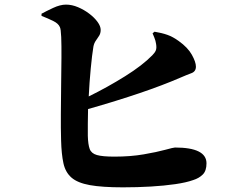

<svg xmlns="http://www.w3.org/2000/svg" viewBox="-20 -784 1040 824"><path d="M634.8 -641.1 643.1 -647.9Q675.3 -642.6 698.7 -634.3Q722.2 -626 747.1 -607.9Q786.1 -580.1 803.5 -548.8Q820.8 -517.6 820.8 -498Q820.8 -477.1 801.5 -470Q782.2 -462.9 752.9 -450.2Q605 -386.2 357.9 -315.9Q357.4 -282.2 356.9 -252.4Q356.4 -222.7 356.9 -201.2Q357.9 -163.6 365 -144.5Q372.1 -125.5 395.8 -118.7Q419.4 -111.8 471.2 -111.8Q540.5 -111.8 596.9 -121.6Q653.3 -131.3 689 -141.1Q724.6 -150.9 731 -150.9Q866.2 -150.9 866.2 -83Q866.2 -50.8 850.1 -34.9Q834 -19 809.1 -11.2Q779.3 -0.5 732.2 6.3Q685.1 13.2 627.2 16.6Q569.3 20 507.8 20Q418.5 20 365.7 10.5Q313 1 286.9 -21.7Q260.7 -44.4 252.2 -83.5Q243.7 -122.6 242.2 -182.1Q240.7 -233.4 241.2 -295.4Q241.7 -357.4 242.4 -419.9Q243.2 -482.4 243.7 -535.9Q244.1 -589.4 242.7 -625Q241.2 -660.6 236.8 -668Q230.5 -683.1 208.7 -693.8Q187 -704.6 158.2 -715.8V-725.1Q176.8 -735.4 207.5 -749.8Q238.3 -764.2 263.2 -764.2Q288.6 -764.2 314.7 -753.2Q340.8 -742.2 363 -725.3Q385.3 -708.5 398.7 -689.9Q412.1 -671.4 412.1 -655.8Q412.1 -641.1 405.5 -630.6Q398.9 -620.1 391.4 -609.6Q383.8 -599.1 380.9 -584Q375 -548.8 369.4 -489.7Q363.8 -430.7 360.8 -370.1Q442.9 -410.6 517.1 -457Q591.3 -503.4 633.8 -546.9Q644.5 -557.6 648.7 -567.6Q652.8 -577.6 649.9 -595.2Q647.9 -609.4 642.6 -622.1Q637.2 -634.8 634.8 -641.1Z"/></svg>

Font: Source Han Serif JP Heavy
Style: Regular
Weight: 900
Designer: Ryoko NISHIZUKA  (kana & ideographs); Frank Grießhammer (Latin, Greek & Cyrillic); Wenlong ZHANG  (bopomofo); Sandoll Co
Foundry: Adobe Systems Incorporated
Version: Version 1.001;PS 1.001;hotconv 16.6.54;makeotf.lib2.5.65590